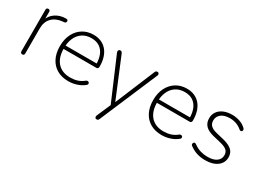

<svg xmlns="http://www.w3.org/2000/svg" viewBox="-41 -1060 2419 1812"><g transform="rotate(30 1168.5 -154.0)"><path d="M106 6Q96 6 90.5 0Q85 -6 85 -16V-468Q85 -479 90.5 -484.5Q96 -490 106 -490Q116 -490 121 -484.5Q126 -479 126 -468V-371H116Q135 -430 183.5 -462Q232 -494 296 -494Q305 -494 311.5 -490.5Q318 -487 318 -477Q318 -467 313 -461.5Q308 -456 296 -455L284 -454Q210 -447 168.5 -404Q127 -361 127 -290V-16Q127 -6 122 0Q117 6 106 6Z M608 8Q536 8 484 -22Q432 -52 403.5 -107.5Q375 -163 375 -240Q375 -316 403.5 -372.5Q432 -429 482.5 -460.5Q533 -492 599 -492Q646 -492 682.5 -476Q719 -460 744.5 -430Q770 -400 783.5 -357Q797 -314 797 -260Q797 -247 791.5 -240.5Q786 -234 775 -234H402V-271H775L758 -259Q758 -320 740 -363.5Q722 -407 686.5 -430.5Q651 -454 598 -454Q540 -454 499.5 -426.5Q459 -399 438.5 -352Q418 -305 418 -245V-240Q418 -140 467.5 -85.5Q517 -31 606 -31Q646 -31 681 -41.5Q716 -52 750 -79Q757 -85 764.5 -85.5Q772 -86 777.5 -82.5Q783 -79 785.5 -73.5Q788 -68 786 -61Q784 -54 776 -48Q745 -22 700 -7Q655 8 608 8Z M1020 186Q1011 186 1006 181Q1001 176 1001 168Q1001 160 1004 152L1073 -7V13L873 -455Q869 -465 870 -472.5Q871 -480 876.5 -485Q882 -490 892 -490Q901 -490 905.5 -485.5Q910 -481 914 -473L1104 -14H1080L1271 -473Q1275 -482 1279.5 -486Q1284 -490 1294 -490Q1304 -490 1308.5 -485Q1313 -480 1313.5 -472.5Q1314 -465 1310 -456L1044 168Q1040 178 1035 182Q1030 186 1020 186Z M1625 8Q1553 8 1501 -22Q1449 -52 1420.5 -107.5Q1392 -163 1392 -240Q1392 -316 1420.5 -372.5Q1449 -429 1499.5 -460.5Q1550 -492 1616 -492Q1663 -492 1699.5 -476Q1736 -460 1761.5 -430Q1787 -400 1800.5 -357Q1814 -314 1814 -260Q1814 -247 1808.5 -240.5Q1803 -234 1792 -234H1419V-271H1792L1775 -259Q1775 -320 1757 -363.5Q1739 -407 1703.5 -430.5Q1668 -454 1615 -454Q1557 -454 1516.5 -426.5Q1476 -399 1455.5 -352Q1435 -305 1435 -245V-240Q1435 -140 1484.5 -85.5Q1534 -31 1623 -31Q1663 -31 1698 -41.5Q1733 -52 1767 -79Q1774 -85 1781.5 -85.5Q1789 -86 1794.5 -82.5Q1800 -79 1802.5 -73.5Q1805 -68 1803 -61Q1801 -54 1793 -48Q1762 -22 1717 -7Q1672 8 1625 8Z M2098 8Q2052 8 2009 -5Q1966 -18 1925 -49Q1920 -53 1918.5 -59Q1917 -65 1918.5 -71Q1920 -77 1924.5 -81.5Q1929 -86 1935.5 -86Q1942 -86 1949 -81Q1987 -53 2025 -42Q2063 -31 2101 -31Q2166 -31 2200.5 -56Q2235 -81 2235 -124Q2235 -158 2212.5 -177.5Q2190 -197 2140 -209L2057 -229Q1994 -244 1964.5 -275Q1935 -306 1935 -355Q1935 -396 1956.5 -427Q1978 -458 2017.5 -475Q2057 -492 2109 -492Q2153 -492 2193.5 -478Q2234 -464 2262 -436Q2268 -430 2269.5 -423.5Q2271 -417 2269 -411Q2267 -405 2262 -402Q2257 -399 2250.5 -399.5Q2244 -400 2237 -406Q2209 -430 2176 -441.5Q2143 -453 2108 -453Q2047 -453 2013 -426.5Q1979 -400 1979 -356Q1979 -322 2000 -301Q2021 -280 2067 -269L2150 -249Q2215 -233 2247 -204Q2279 -175 2279 -126Q2279 -65 2230 -28.5Q2181 8 2098 8Z"/></g></svg>

Font: Nunito ExtraLight ExtraLight
Style: Regular
Weight: 250
Version: Version 3.602